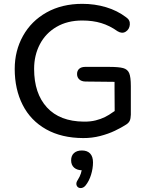

<svg xmlns="http://www.w3.org/2000/svg" viewBox="-20 -699 769 985"><path d="M55.5 -345.4Q55.5 -438.7 98.1 -515Q140.6 -591.3 219.1 -635.3Q297.7 -679.3 402.3 -679.3Q466.2 -679.3 523.8 -662.1Q581.5 -645 627.3 -610.2Q648.2 -596.2 646 -572.3Q643.8 -548.3 625 -536.5Q606.3 -524.7 583.1 -538.7Q543 -567.4 499.4 -580.6Q455.9 -593.8 401.9 -593.8Q325.9 -593.8 270.1 -561.2Q214.3 -528.7 184.7 -472.2Q155 -415.7 155 -345.4Q155 -219.6 220.9 -147.8Q286.7 -76.1 410 -75Q443.9 -74.6 470.8 -81.4Q497.7 -88.2 518.6 -98.6Q539.4 -108.9 561.2 -124.8Q576.8 -133.9 588.1 -142L568.6 -87.5Q568.6 -185.7 567.6 -244Q567.6 -261.8 567.6 -279.1Q498.4 -279.5 417.6 -280.7Q397.9 -281.3 386.6 -291.8Q375.3 -302.2 375.3 -319.4Q375.3 -336.5 386.4 -346.2Q397.5 -355.9 417.6 -355.9H537Q589.3 -355.9 611.8 -349.7Q634.4 -343.5 642.8 -323.8Q651.2 -304 651.2 -256.9V-117.6V-110.6Q650.6 -90.6 645.6 -79.7Q640.7 -68.8 628 -60.5Q602.7 -44.1 569.4 -28.2Q536.1 -12.2 493.9 -1.3Q451.7 9.6 406.7 9.3Q296 8.9 216.6 -35.7Q137.3 -80.3 96.4 -160.6Q55.5 -240.9 55.5 -345.4ZM379.5 223.1Q389.3 208 395 190.6Q400.7 173.3 400.7 158.1L403.7 174.7Q375.6 174.7 360.2 161Q344.9 147.4 344.9 123.5Q344.9 99.6 359.6 86.3Q374.3 73 400.3 73Q427.7 73 442.4 88.6Q457.1 104.2 457.1 134.1Q457.1 165.3 447.1 197.6Q437.2 230 418.7 252.9Q407.2 266.4 392.8 265.8Q378.4 265.2 373.2 252.3Q368 239.5 379.5 223.1Z"/></svg>

Font: SN Pro Thin
Style: Regular
Weight: 200
Designer: Tobias Whetton
Foundry: Supernotes
Version: Version 1.003;Glyphs 3.3 (3324)